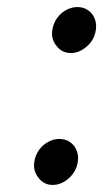

<svg xmlns="http://www.w3.org/2000/svg" viewBox="-20 -521 297 543"><path d="M181 -371Q205 -371 227 -391Q247 -409 251 -436Q255 -462 240 -482Q224 -501 199 -501Q174 -501 152 -482Q132 -463 128 -436Q124 -410 140 -391Q155 -371 181 -371ZM129 2Q154 2 176 -18Q196 -37 200 -63Q204 -89 189 -109Q173 -128 148 -128Q123 -128 101 -109Q81 -90 77 -63Q73 -38 89 -18Q104 2 129 2Z"/></svg>

Font: Unageo
Style: Medium-Italic
Weight: 500
Designer: Richard Sepsi
Foundry: Richard Sepsi
Version: Version 2.000